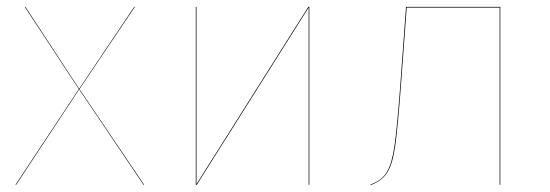

<svg xmlns="http://www.w3.org/2000/svg" viewBox="-20 -537 1599 558"><path d="M399 0H397L210 -277L27 0H25L209 -278L52 -517H54L210 -279L370 -517H372L211 -278Z M879 0H877V-394V-515L552 0H549V-517H551V-121V-2L876 -517H879Z M1434 -517V0H1432V-515H1162L1145 -285Q1136 -165 1128.5 -112.5Q1121 -60 1105.5 -35.5Q1090 -11 1057 1V-1Q1089 -12 1104 -36.5Q1119 -61 1126.5 -113.5Q1134 -166 1143 -285L1160 -517Z"/></svg>

Font: FiraGO Two
Style: Regular
Weight: 100
Designer: bBox Type
Foundry: bBox Type GmbH
Version: Version 1.001